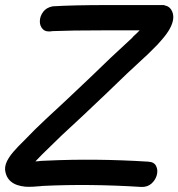

<svg xmlns="http://www.w3.org/2000/svg" viewBox="-57 -735 705 759"><path d="M501 4Q526 5 542 -9.5Q558 -24 563 -43.5Q568 -63 560 -79Q552 -95 528 -96Q319 -109 128 -100Q119 -100 105 -99Q90 -97 83 -97Q92 -107 109 -124L186 -199L271 -278L366 -368L446 -445L530 -523Q531 -524 532.5 -525.5Q534 -527 537 -530L547 -540Q567 -559 581 -576Q604 -602 615 -623Q639 -668 619 -698Q611 -709 600 -712Q597 -713 593 -714Q592 -715 590 -715H371Q232 -715 151 -710Q126 -705 113.5 -688Q101 -671 100.5 -651.5Q100 -632 112.5 -619.5Q125 -607 151 -612Q221 -615 349 -615H495L483 -603L471 -592L465 -585L381 -507L301 -430L208 -342L123 -263Q78 -221 43 -184Q13 -155 -4 -135Q-16 -121 -22 -111Q-38 -86 -37 -65Q-31 -4 43 3Q55 4 74.5 3Q94 2 102 1L111 0Q296 -9 501 4Z"/></svg>

Font: Balsamiq Sans
Style: Italic
Weight: 400
Italic angle: -12°
Designer: Michael Angeles
Foundry: Balsamiq SRL
Version: Version 1.020; ttfautohint (v1.8.4.7-5d5b);gftools[0.9.26]